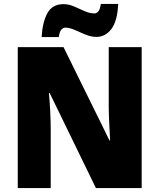

<svg xmlns="http://www.w3.org/2000/svg" viewBox="-20 -953 809 973"><path d="M698 0H466L232 -481H228Q232 -438 234.5 -387.5Q237 -337 237 -300V0H70V-714H302L535 -241H538Q536 -283 533.5 -331Q531 -379 531 -414V-714H698ZM191 -765Q195 -840 220 -886Q245 -932 302 -932Q328 -932 355 -920.5Q382 -909 408 -897Q434 -885 459 -885Q469 -885 478 -895Q487 -905 491 -933H579Q575 -846 544.5 -806Q514 -766 469 -766Q441 -766 412.5 -778Q384 -790 358 -801.5Q332 -813 310 -813Q302 -813 292 -804Q282 -795 278 -765Z"/></svg>

Font: Noto Sans Ethiopic SemiCondensed Black
Style: Regular
Weight: 900
Width: 4
Designer: Monotype Design Team
Foundry: Monotype Imaging Inc.
Version: Version 2.102; ttfautohint (v1.8.4.7-5d5b)